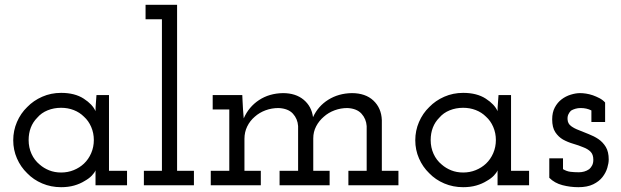

<svg xmlns="http://www.w3.org/2000/svg" viewBox="-20 -770 2581 798"><path d="M508 0V-60H433V-375H381Q380 -358 378.5 -341Q377 -324 377 -308Q365 -336 328 -360Q291 -384 234 -384Q192 -384 155.5 -368Q119 -352 93 -325Q66 -299 50.5 -263Q35 -227 35 -187Q35 -147 50.5 -111.5Q66 -76 93 -50Q119 -23 155.5 -7.5Q192 8 234 8Q264 8 288.5 1Q313 -6 332 -18Q350 -28 361.5 -40Q373 -52 377 -62Q377 -53 377 -46Q377 -39 377 -30V0ZM234 -322Q262 -322 286.5 -312.5Q311 -303 329 -285Q348 -268 359 -242.5Q370 -217 370 -188Q370 -159 359 -133.5Q348 -108 329 -90Q311 -73 286.5 -63Q262 -53 234 -53Q207 -53 184.5 -62Q162 -71 145 -86Q123 -104 111 -130.5Q99 -157 99 -188Q99 -216 108 -239.5Q117 -263 135 -281Q152 -301 178 -311.5Q204 -322 234 -322Z M786 0V-60H716V-750H585V-690H653V-60H578V0Z M1064 0V-60H996V-193Q996 -221 1007.5 -244.5Q1019 -268 1039 -285Q1058 -302 1083.5 -311.5Q1109 -321 1138 -321Q1178 -319 1197.5 -297.5Q1217 -276 1219 -246V-60H1142V0H1350V-60H1282V-195Q1282 -222 1294 -245Q1306 -268 1326 -285Q1345 -302 1370.5 -311.5Q1396 -321 1424 -321Q1463 -319 1482.5 -297.5Q1502 -276 1504 -246V-60H1428V0H1636V-60H1567V-271Q1565 -321 1532 -352Q1499 -383 1442 -383Q1387 -382 1344.5 -355.5Q1302 -329 1281 -283Q1275 -328 1242 -355.5Q1209 -383 1156 -383Q1099 -382 1056.5 -354Q1014 -326 993 -278Q991 -299 990 -315.5Q989 -332 988 -353L987 -375H864V-315H933V-60H856V0Z M2179 0V-60H2104V-375H2052Q2051 -358 2049.5 -341Q2048 -324 2048 -308Q2036 -336 1999 -360Q1962 -384 1905 -384Q1863 -384 1826.5 -368Q1790 -352 1764 -325Q1737 -299 1721.5 -263Q1706 -227 1706 -187Q1706 -147 1721.5 -111.5Q1737 -76 1764 -50Q1790 -23 1826.5 -7.5Q1863 8 1905 8Q1935 8 1959.5 1Q1984 -6 2003 -18Q2021 -28 2032.5 -40Q2044 -52 2048 -62Q2048 -53 2048 -46Q2048 -39 2048 -30V0ZM1905 -322Q1933 -322 1957.5 -312.5Q1982 -303 2000 -285Q2019 -268 2030 -242.5Q2041 -217 2041 -188Q2041 -159 2030 -133.5Q2019 -108 2000 -90Q1982 -73 1957.5 -63Q1933 -53 1905 -53Q1878 -53 1855.5 -62Q1833 -71 1816 -86Q1794 -104 1782 -130.5Q1770 -157 1770 -188Q1770 -216 1779 -239.5Q1788 -263 1806 -281Q1823 -301 1849 -311.5Q1875 -322 1905 -322Z M2484 -34Q2498 -52 2504 -72Q2510 -92 2510 -107Q2510 -139 2498 -159Q2486 -179 2467 -192Q2449 -204 2427 -212.5Q2405 -221 2386 -229Q2367 -236 2353.5 -246Q2340 -256 2339 -273Q2338 -285 2342 -294Q2346 -303 2353 -310Q2361 -315 2371.5 -318Q2382 -321 2393 -321Q2406 -321 2417 -318.5Q2428 -316 2438 -311V-263H2495V-344Q2485 -355 2471.5 -362Q2458 -369 2444 -374Q2429 -379 2415.5 -381Q2402 -383 2391 -383Q2373 -383 2352 -376.5Q2331 -370 2314 -357Q2297 -344 2286 -323.5Q2275 -303 2275 -274Q2275 -240 2288 -220.5Q2301 -201 2320 -190Q2340 -179 2362.5 -172.5Q2385 -166 2404 -158Q2423 -151 2434.5 -139.5Q2446 -128 2446 -106Q2446 -92 2441 -82.5Q2436 -73 2429 -67Q2419 -60 2408 -57Q2397 -54 2386 -54Q2366 -54 2350.5 -56Q2335 -58 2320 -67V-112H2263V-31Q2285 -9 2317.5 -0.5Q2350 8 2384 8Q2421 8 2445.5 -4Q2470 -16 2484 -34Z"/></svg>

Font: Josefin Slab Thin SemiBold
Style: Regular
Weight: 600
Version: Version 2.000